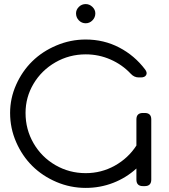

<svg xmlns="http://www.w3.org/2000/svg" viewBox="-20 -918 836 947"><path d="M402.8 -803.2Q382.8 -803.2 368.9 -817.6Q355 -832 355 -852.1Q355 -870.1 368.9 -884Q382.8 -897.9 402.8 -897.9Q421.4 -897.9 435.8 -884Q450.2 -870.1 450.2 -852.1Q450.2 -832 436 -817.6Q421.9 -803.2 402.8 -803.2ZM402.8 8.8Q327.1 8.8 258.3 -20.5Q189.5 -49.8 139.4 -99.4Q89.4 -148.9 59.6 -217.3Q29.8 -285.6 29.8 -360.8Q29.8 -433.1 59.6 -500Q89.4 -566.9 139.2 -615.7Q189 -664.6 258.3 -693.8Q327.6 -723.1 402.8 -723.1Q492.2 -723.1 568.1 -683.6Q644 -644 695.8 -575.2Q707.5 -559.6 700.9 -547.9Q694.3 -536.1 674.8 -536.1H664.1Q641.6 -536.1 625 -554.2Q583 -599.1 525.1 -624.5Q467.3 -649.9 402.8 -649.9Q321.8 -649.9 253.4 -610.6Q185.1 -571.3 145.5 -504.9Q106 -438.5 106 -360.8Q106 -279.8 145.5 -211.4Q185.1 -143.1 253.4 -103.5Q321.8 -64 402.8 -64Q480 -64 546.1 -100.8Q612.3 -137.7 652.8 -200.2V-329.1Q652.8 -360.8 685.1 -360.8H693.8Q726.1 -360.8 726.1 -329.1V-32.2Q726.1 0 693.8 0H685.1Q652.8 0 652.8 -32.2V-86.9Q602.5 -41 538.3 -16.1Q474.1 8.8 402.8 8.8Z"/></svg>

Font: Arcon Rounded-
Style: Regular
Weight: 400
Designer: M. Zarth
Foundry: martin zarth - visuelle & digitale kommunikation
Version: Version 1.110;PS 001.110;hotconv 1.0.70;makeotf.lib2.5.58329